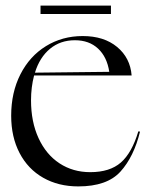

<svg xmlns="http://www.w3.org/2000/svg" viewBox="-20 -652 526 687"><path d="M20 -238Q20 -321 53 -386Q86 -451 144.5 -487Q203 -523 276 -523Q352 -523 399 -484Q446 -445 451 -382H102Q91 -340 91 -293Q91 -216 118 -157.5Q145 -99 193 -67.5Q241 -36 303 -36Q373 -36 412.5 -70.5Q452 -105 475 -182L481 -181Q459 -91 411 -38Q363 15 260 15Q189 15 134.5 -16Q80 -47 50 -104.5Q20 -162 20 -238ZM371 -395Q363 -448 331 -478Q299 -508 248 -508Q196 -508 159 -477.5Q122 -447 105 -392ZM125 -632H377V-602H125Z"/></svg>

Font: Nyght Serif Light
Style: Regular
Weight: 300
Designer: Maksym Kobuzan
Version: Version 0.410